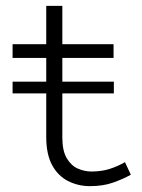

<svg xmlns="http://www.w3.org/2000/svg" viewBox="-20 -622 485 656"><path d="M23 -303V-343H369V-303ZM287 14Q247 14 212.5 -3.5Q178 -21 158 -58Q138 -95 138 -154V-602H193V-152Q193 -107 208 -81.5Q223 -56 246 -46Q269 -36 292 -36Q327 -36 355 -45Q383 -54 407 -68L427 -25Q400 -10 366 2Q332 14 287 14ZM23 -424V-471H368V-424Z"/></svg>

Font: BioRhyme ExtraBold Light
Style: Regular
Weight: 300
Version: Version 1.600;gftools[0.9.33]